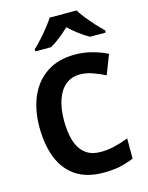

<svg xmlns="http://www.w3.org/2000/svg" viewBox="-149 -1127 945 1229"><g transform="rotate(-15 323.5 -513.0)"><path d="M382 11Q270 11 198.5 -37.5Q127 -86 93 -173Q59 -260 59 -376Q59 -491 97.5 -579Q136 -667 211.5 -717Q287 -767 397 -767Q453 -767 506.5 -753.5Q560 -740 611 -715L561 -586Q519 -607 477.5 -621.5Q436 -636 397 -636Q340 -636 301 -604Q262 -572 242 -513.5Q222 -455 222 -375Q222 -326 230 -280.5Q238 -235 257.5 -199.5Q277 -164 311 -143Q345 -122 398 -122Q443 -122 487 -132Q531 -142 583 -162V-28Q535 -8 489 1.5Q443 11 382 11ZM159 -852V-866Q188 -893 215.5 -924Q243 -955 266.5 -985Q290 -1015 304 -1037H482Q498 -1010 523.5 -978.5Q549 -947 576.5 -917Q604 -887 626 -866V-852H522Q491 -869 456 -895Q421 -921 391 -950Q360 -921 327 -895Q294 -869 264 -852Z"/></g></svg>

Font: Menbere
Style: Regular
Weight: 400
Designer: Aleme Tadesse
Foundry: Sorkin Type Co
Version: Version 1.000